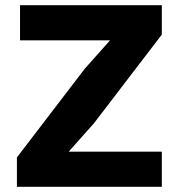

<svg xmlns="http://www.w3.org/2000/svg" viewBox="-20 -718 690 738"><path d="M45 0V-113L306 -454L403 -563H251H57V-698H602V-585L341 -244L244 -135H396H602V0Z"/></svg>

Font: Azeret Mono
Style: Bold
Weight: 700
Designer: Martin Vácha
Foundry: Displaay
Version: Version 1.002